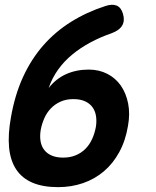

<svg xmlns="http://www.w3.org/2000/svg" viewBox="-20 -760 640 790"><path d="M239.6 -111.5Q268.8 -111.5 291.7 -121.1Q314.7 -130.6 331.6 -147.7Q348.5 -164.8 359.1 -188.1Q369.7 -211.3 374.6 -238.4Q378.2 -261.4 375.1 -281.9Q372.1 -302.5 360.9 -318.3Q349.8 -334.1 330.2 -343.1Q310.6 -352.2 281.8 -352.2Q252 -352.2 229 -341.8Q205.9 -331.4 189.2 -313.9Q172.4 -296.4 162.3 -273.3Q152.1 -250.2 147.5 -225.2Q143.3 -199.6 147 -178.4Q150.7 -157.2 162.7 -142.3Q174.6 -127.3 194 -119.4Q213.4 -111.5 239.6 -111.5ZM413.3 -735.1Q441.2 -744.5 459.7 -737.1Q478.2 -729.7 485.9 -703.4Q494.3 -675.6 483 -655.4Q471.6 -635.3 438.8 -623.1Q392.4 -607.1 351.8 -585.2Q311.1 -563.4 277.5 -535.7Q243.8 -508 219.1 -473.6Q194.4 -439.1 180.2 -397.9Q210.6 -436.5 252.4 -455.1Q294.2 -473.7 345 -473.7Q387.3 -473.7 421.5 -456.2Q455.6 -438.7 477.3 -407.6Q498.9 -376.4 507.3 -333.9Q515.6 -291.4 506.6 -242.1Q496.6 -181.4 470.8 -134.2Q445 -86.9 407.3 -55Q369.6 -23.1 321.8 -6.6Q274 10 219 10Q156.5 10 113.4 -8.4Q70.3 -26.8 46.3 -63.4Q22.4 -99.9 17.3 -153.7Q12.3 -207.5 25.2 -278.3Q41.2 -370 75 -443.6Q108.9 -517.2 158.3 -573.5Q207.7 -629.7 272.1 -670Q336.5 -710.3 413.3 -735.1Z"/></svg>

Font: Maple Mono
Style: Italic
Weight: 400
Italic angle: -10°
Monospace: yes
Designer: subframe7536
Version: Version 7.300